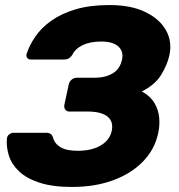

<svg xmlns="http://www.w3.org/2000/svg" viewBox="-20 -730 707 760"><path d="M264.5 10Q188 10 136.4 -6.9Q84.9 -23.7 55.4 -51.7Q26 -79.7 15.1 -114.4Q4.1 -149 7.5 -183.5Q9.1 -192.5 16.9 -198.4Q24.7 -204.4 33.7 -204.4H162.2Q174 -204.4 180.2 -200.1Q186.4 -195.7 189.9 -185.7Q195.6 -161.9 219.2 -147.5Q242.7 -133.1 288.1 -133.1Q324.1 -133.1 352.1 -142.3Q380 -151.5 398.2 -168.8Q416.4 -186.1 422 -210.5Q430.4 -249.1 405.2 -268.8Q380 -288.5 327.7 -288.5H254.2Q243.6 -288.5 238.2 -296.4Q232.7 -304.3 234.7 -314.9L252.1 -395.5Q254.1 -406.5 263.2 -414.4Q272.2 -422.2 282.9 -422.2H354.5Q396.4 -422.2 425.6 -439.4Q454.9 -456.5 463 -493.9Q467.9 -515 459.8 -531.3Q451.8 -547.5 432 -556.6Q412.2 -565.6 381.4 -565.6Q337.1 -565.6 307.6 -551.6Q278 -537.5 265.9 -512.3Q259 -502.8 252 -498.6Q245 -494.4 233.2 -494.4H102Q93 -494.4 88 -500.5Q83 -506.6 85 -515.6Q96.4 -551.3 120.3 -585.9Q144.3 -620.5 183.7 -648.4Q223.1 -676.4 279.7 -693.2Q336.4 -710 412.5 -710Q498.6 -710 555.4 -682.4Q612.2 -654.8 637.2 -609.8Q662.2 -564.9 650.4 -510.8Q642.2 -473.4 617.9 -433.7Q593.5 -394 541.4 -368Q574.9 -349.8 591 -322.8Q607.1 -295.9 610.1 -264.9Q613 -233.9 606.2 -203Q592.6 -139.2 546.9 -91.6Q501.2 -43.9 429.1 -16.9Q356.9 10 264.5 10Z"/></svg>

Font: Rubik Light
Style: Italic
Weight: 300
Italic angle: -12°
Designer: Hubert and Fischer
Foundry: Hubert and Fischer
Version: Version 2.300;gftools[0.9.30]